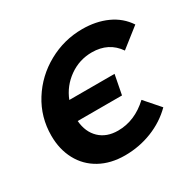

<svg xmlns="http://www.w3.org/2000/svg" viewBox="-157 -881 1076 1062"><g transform="rotate(-30 380.5 -350.0)"><path d="M51 -286Q51 -404 112 -501.5Q173 -599 275 -655.5Q377 -712 493 -712Q581 -712 650.5 -680.5Q720 -649 761 -587L639 -491Q582 -574 475 -574Q395 -574 330 -528Q265 -482 236 -408H525L501 -284H218Q224 -211 268.5 -168.5Q313 -126 386 -126Q493 -126 582 -209L666 -113Q606 -53 524 -20.5Q442 12 351 12Q260 12 192 -25.5Q124 -63 87.5 -131Q51 -199 51 -286Z"/></g></svg>

Font: Montserrat Alternates
Style: Bold Italic
Weight: 700
Italic angle: -11.3°
Designer: Julieta Ulanovsky
Foundry: Julieta Ulanovsky
Version: Version 7.200